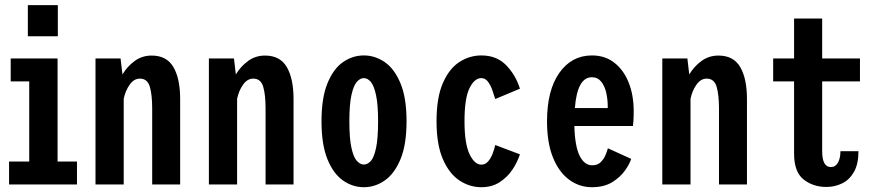

<svg xmlns="http://www.w3.org/2000/svg" viewBox="-20 -732 3490 762"><path d="M90.5 -711.5H209.5V-588H90.5ZM16 0V-91H96V-409H22.5V-500H208.5V-91H285.5V0Z M359 0V-500H458.5L466 -436.5Q485 -468.5 514.5 -490Q544 -511.5 582 -511.5Q641.5 -511.5 668.2 -465.8Q695 -420 695 -338.5V0H584V-301Q584 -356 574.5 -388Q565 -420 535 -420Q511.5 -420 494.5 -395.8Q477.5 -371.5 471 -340V0Z M809 0V-500H908.5L916 -436.5Q935 -468.5 964.5 -490Q994 -511.5 1032 -511.5Q1091.5 -511.5 1118.2 -465.8Q1145 -420 1145 -338.5V0H1034V-301Q1034 -356 1024.5 -388Q1015 -420 985 -420Q961.5 -420 944.5 -395.8Q927.5 -371.5 921 -340V0Z M1424 11Q1379.5 11 1341.2 -15.8Q1303 -42.5 1279.5 -100.2Q1256 -158 1256 -251Q1256 -343.5 1279.5 -401.2Q1303 -459 1341.2 -485.5Q1379.5 -512 1424 -512Q1468.5 -512 1507 -485.5Q1545.5 -459 1569.5 -401.2Q1593.5 -343.5 1593.5 -251Q1593.5 -158 1569.5 -100.2Q1545.5 -42.5 1507 -15.8Q1468.5 11 1424 11ZM1424 -79Q1439 -79 1451.8 -93.2Q1464.5 -107.5 1472.5 -144.8Q1480.5 -182 1480.5 -251Q1480.5 -316.5 1472.5 -354Q1464.5 -391.5 1451.8 -406.8Q1439 -422 1424 -422Q1409 -422 1396 -407Q1383 -392 1374.8 -354.8Q1366.5 -317.5 1366.5 -251Q1366.5 -182.5 1374.8 -145.2Q1383 -108 1396.2 -93.5Q1409.5 -79 1424 -79Z M1890.5 11Q1843.5 11 1803 -16Q1762.5 -43 1737.5 -100.8Q1712.5 -158.5 1712.5 -251Q1712.5 -344.5 1737.5 -402Q1762.5 -459.5 1803 -485.8Q1843.5 -512 1890.5 -512Q1951.5 -512 1989.2 -472.8Q2027 -433.5 2043.5 -380L1945.5 -339Q1940.5 -356 1933.5 -375.5Q1926.5 -395 1916 -408.5Q1905.5 -422 1890 -422Q1863 -422 1843.2 -381.8Q1823.5 -341.5 1823.5 -251Q1823.5 -162 1843.5 -120.2Q1863.5 -78.5 1890.5 -78.5Q1906.5 -78.5 1917.8 -92Q1929 -105.5 1935.8 -124Q1942.5 -142.5 1945.5 -156.5L2043.5 -119.5Q2033.5 -88.5 2013.5 -58.5Q1993.5 -28.5 1962.8 -8.8Q1932 11 1890.5 11Z M2329 11Q2279 11 2238.5 -19Q2198 -49 2174.5 -107.2Q2151 -165.5 2151 -250.5Q2151 -373.5 2199.8 -442.8Q2248.5 -512 2329.5 -512Q2381 -512 2418 -483.2Q2455 -454.5 2475 -404.5Q2495 -354.5 2495 -290.5Q2495 -267.5 2494 -253.5Q2493 -239.5 2492 -232H2259.5Q2261.5 -152.5 2280.2 -114.2Q2299 -76 2330.5 -76Q2352 -76 2364.5 -88.8Q2377 -101.5 2383.5 -117.5Q2390 -133.5 2392.5 -143.5L2485 -101.5Q2479.5 -82.5 2461 -56Q2442.5 -29.5 2410 -9.2Q2377.5 11 2329 11ZM2329 -425.5Q2271 -425.5 2261.5 -303H2392V-309.5Q2392 -337.5 2386 -364Q2380 -390.5 2366 -408Q2352 -425.5 2329 -425.5Z M2608.5 0V-500H2708L2715.5 -436.5Q2734.5 -468.5 2764 -490Q2793.5 -511.5 2831.5 -511.5Q2891 -511.5 2917.8 -465.8Q2944.5 -420 2944.5 -338.5V0H2833.5V-301Q2833.5 -356 2824 -388Q2814.5 -420 2784.5 -420Q2761 -420 2744 -395.8Q2727 -371.5 2720.5 -340V0Z M3131.5 -122.5V-409H3048.5V-500H3131.5V-658.5H3243V-500H3393V-409H3243V-132Q3243 -69 3277.5 -69Q3296 -69 3305.8 -86.8Q3315.5 -104.5 3315.5 -132H3387Q3387 -81 3369.2 -49.8Q3351.5 -18.5 3322.2 -4.2Q3293 10 3259.5 10Q3207 10 3169.2 -19.8Q3131.5 -49.5 3131.5 -122.5Z"/></svg>

Font: Trispace Condensed Medium
Style: Regular
Weight: 500
Width: 3
Designer: Tyler Finck
Foundry: Etcetera Type Company
Version: Version 1.210; ttfautohint (v1.8.3)